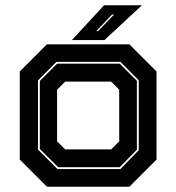

<svg xmlns="http://www.w3.org/2000/svg" viewBox="-20 -708 668 728"><path d="M158 0 55 -103V-437L158 -540H470.5L573.5 -437V-103L470.5 0ZM198 -67H436.5L506 -138.5V-403.5L436.5 -473.5H194L124 -403V-141ZM200.5 -74 131 -143V-401L196.5 -466.5H434L499 -401.5V-140.5L434 -74ZM227 -141.5H401.5L432 -172V-368L401.5 -398.5H227L196.5 -368V-172ZM252.5 -556 374.5 -688H518L376 -556ZM345 -590H352L412.5 -653H405Z"/></svg>

Font: Tourney Thin ExtraBold
Style: Regular
Weight: 800
Version: Version 1.015